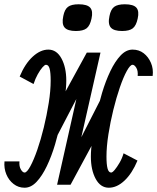

<svg xmlns="http://www.w3.org/2000/svg" viewBox="-72 -864 735 898"><path d="M195 0 400 -402 460 -374 258 0H195L334 -618H398L192 -222L132 -249L334 -618H398L258 0ZM43 14Q14 14 -8.5 -3.5Q-31 -21 -42.5 -49Q-54 -77 -51 -109H19Q17 -86 25.5 -71.5Q34 -57 43 -57Q54 -57 70 -86.5Q86 -116 102.5 -163.5Q119 -211 133 -268.5Q147 -326 156 -383Q165 -440 165 -487Q165 -525 160 -543Q155 -561 143 -561Q137 -561 126.5 -549Q116 -537 104.5 -516.5Q93 -496 85 -471L20 -506Q45 -566 81 -599Q117 -632 154 -632Q193 -632 215.5 -590.5Q238 -549 238 -487Q238 -455 231.5 -406Q225 -357 213.5 -300.5Q202 -244 185.5 -188.5Q169 -133 147 -87Q125 -41 99 -13.5Q73 14 43 14ZM437 14Q398 14 375.5 -27.5Q353 -69 353 -132Q353 -164 359.5 -213Q366 -262 377.5 -318.5Q389 -375 405.5 -430Q422 -485 444 -531Q466 -577 492 -604.5Q518 -632 548 -632Q578 -632 600 -615Q622 -598 634 -570Q646 -542 642 -509H572Q574 -533 565.5 -547Q557 -561 548 -561Q537 -561 521 -532Q505 -503 488.5 -455Q472 -407 458 -350Q444 -293 435 -235.5Q426 -178 426 -132Q426 -95 431 -76Q436 -57 448 -57Q454 -57 464.5 -69.5Q475 -82 487 -102.5Q499 -123 506 -147L571 -113Q546 -53 510.5 -19.5Q475 14 437 14ZM499 -719Q460 -719 446 -735.5Q432 -752 440 -789Q446 -820 462 -832Q478 -844 512 -844Q552 -844 566 -828Q580 -812 572 -777Q565 -744 549 -731.5Q533 -719 499 -719ZM283 -719Q244 -719 230 -735.5Q216 -752 224 -789Q230 -820 246 -832Q262 -844 296 -844Q336 -844 350 -828Q364 -812 356 -777Q349 -744 333 -731.5Q317 -719 283 -719Z"/></svg>

Font: Victor Mono
Style: Italic
Weight: 400
Italic angle: -12°
Monospace: yes
Designer: Rune Bjørnerås
Version: Version 1.561;gftools[0.9.30]